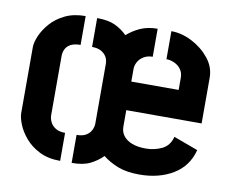

<svg xmlns="http://www.w3.org/2000/svg" viewBox="-63 -595 813 675"><g transform="rotate(10 343.5 -257.5)"><path d="M232 1V-99Q253 -99 265.5 -106.5Q278 -114 284 -126Q290 -138 290 -150V-362Q290 -377 283.5 -388Q277 -399 264.5 -406Q252 -413 232 -413V-516Q272 -516 296.5 -504.5Q321 -493 340 -474Q360 -492 386.5 -504Q413 -516 448 -516V-416Q430 -416 416.5 -408Q403 -400 396 -387.5Q389 -375 389 -362V-317H558V-361Q558 -378 549 -390.5Q540 -403 525.5 -409.5Q511 -416 497 -416V-516Q534 -516 571 -497Q608 -478 633 -447Q658 -416 658 -378V-215H389V-156Q389 -137 400 -123Q411 -109 431 -101.5Q451 -94 479 -94Q511 -94 537.5 -107Q564 -120 572 -152L659 -120Q644 -61 593.5 -30.5Q543 0 473 0Q427 0 395.5 -12.5Q364 -25 342 -43Q323 -24 298 -11.5Q273 1 232 1ZM191 1Q148 1 117 -14.5Q86 -30 66 -53.5Q46 -77 36.5 -101Q27 -125 27 -141V-376Q27 -393 37 -416.5Q47 -440 67 -463Q87 -486 118 -501Q149 -516 191 -516V-413Q169 -413 156 -406Q143 -399 137.5 -387.5Q132 -376 132 -363V-152Q132 -139 138.5 -126.5Q145 -114 158 -106.5Q171 -99 191 -99Z"/></g></svg>

Font: Stick No Bills ExtraLight
Style: Bold
Weight: 700
Version: Version 2.000